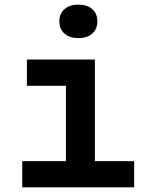

<svg xmlns="http://www.w3.org/2000/svg" viewBox="-20 -806 639 826"><path d="M316.9 -642.1Q279.3 -642.1 257.3 -661.6Q235.4 -681.2 235.4 -713.9Q235.4 -747.1 257.3 -766.6Q279.3 -786.1 316.9 -786.1Q355 -786.1 377 -766.6Q398.9 -747.1 398.9 -713.9Q398.9 -680.7 377 -661.6Q355 -642.1 316.9 -642.1ZM75.7 0V-112.8H263.7V-437H95.7V-549.8H388.2V-112.8H557.1V0Z"/></svg>

Font: UDEV Gothic 35
Style: Bold
Weight: 700
Version: v2.1.0; ttfautohint (v1.8.4.7-5d5b-dirty) -l 6 -r 45 -G 200 